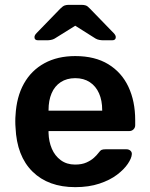

<svg xmlns="http://www.w3.org/2000/svg" viewBox="-20 -761 617 791"><path d="M290 10Q179 10 114 -54Q49 -118 44 -236Q43 -246 43 -261.5Q43 -277 44 -286Q48 -362 78.5 -416.5Q109 -471 163 -500.5Q217 -530 290 -530Q371 -530 426 -496.5Q481 -463 509 -403.5Q537 -344 537 -266V-245Q537 -235 530 -228Q523 -221 512 -221H180Q180 -221 180 -218Q180 -215 180 -213Q181 -178 193.5 -148.5Q206 -119 230.5 -101Q255 -83 289 -83Q317 -83 336 -91.5Q355 -100 367 -111Q379 -122 384 -129Q393 -141 398.5 -143.5Q404 -146 415 -146H501Q511 -146 517.5 -140Q524 -134 523 -125Q522 -109 506.5 -86Q491 -63 462 -41Q433 -19 389.5 -4.5Q346 10 290 10ZM180 -305H401V-308Q401 -347 388 -376.5Q375 -406 350 -422.5Q325 -439 290 -439Q255 -439 230 -422.5Q205 -406 192.5 -376.5Q180 -347 180 -308ZM137 -595Q122 -595 122 -608Q122 -616 131 -625L228 -725Q239 -736 246.5 -738.5Q254 -741 262 -741H317Q326 -741 333.5 -738.5Q341 -736 351 -725L448 -625Q457 -616 457 -608Q457 -595 442 -595H406Q398 -595 389.5 -596.5Q381 -598 374 -602L290 -655L205 -602Q198 -598 189.5 -596.5Q181 -595 174 -595Z"/></svg>

Font: Rubik Light Medium
Style: Regular
Weight: 500
Version: Version 2.104